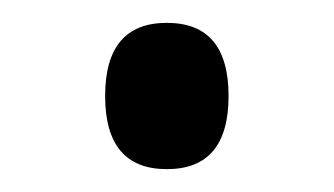

<svg xmlns="http://www.w3.org/2000/svg" viewBox="-20 -134 292 168"><path d="M126 14Q180 14 180 -50Q180 -114 126 -114Q72 -114 72 -50Q72 14 126 14Z"/></svg>

Font: Noto Sans Devanagari Extra Condensed
Style: Regular
Weight: 400
Width: 2
Designer: Monotype Design Team
Foundry: Monotype Imaging Inc.
Version: 1.000